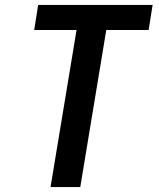

<svg xmlns="http://www.w3.org/2000/svg" viewBox="-20 -755 640 775"><path d="M184 0 289 -634H118L134 -735H596L580 -634H409L304 0Z"/></svg>

Font: Iosevka SS04 Extended Oblique
Style: Bold
Weight: 700
Width: 7
Italic angle: -9°
Monospace: yes
Designer: Belleve Invis
Foundry: Belleve Invis
Version: Version 19.0.0; ttfautohint (v1.8.4)